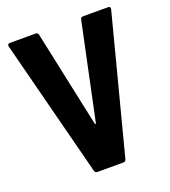

<svg xmlns="http://www.w3.org/2000/svg" viewBox="-129 -795 786 889"><g transform="rotate(-20 263.5 -350.0)"><path d="M369 -689 269 -215C268 -210 264 -210 263 -215L162 -689C161 -696 156 -700 149 -700H22C15 -700 11 -697 11 -691C11 -690 11 -688 11 -687L185 -10C187 -3 192 0 199 0H326C333 0 338 -3 340 -10L516 -687C518 -696 513 -700 505 -700H382C375 -700 370 -696 369 -689Z"/></g></svg>

Font: Barlow Semi Condensed
Style: Bold
Weight: 700
Width: 4
Designer: Jeremy Tribby
Foundry: Tribby Type
Version: Version 1.422;hotconv 1.0.109;makeotfexe 2.5.65596